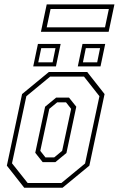

<svg xmlns="http://www.w3.org/2000/svg" viewBox="-20 -876 554 896"><path d="M93 0 12 -103 83 -437 208 -540H387L468 -437L397 -103L272 0ZM109 -22H266.5L377 -113L444 -427L372 -518.5H214L103 -427L36 -114ZM179 -119.5 144.5 -163 190.5 -378 242 -420.5H302L336 -378L290 -162L238.5 -119.5ZM192 -141.5H233L270 -172L312 -368L288 -398.5H247L210 -368L168 -172ZM343 -566 365 -671H471L449 -566ZM135 -566 157 -671H263L241 -566ZM158.5 -585H225.5L239 -651.5H172.5ZM367 -585H433.5L447 -651.5H380.5ZM171 -727.5 198 -855.5H514L487 -727.5ZM198 -748.5H470L488 -834H216Z"/></svg>

Font: Tourney Condensed ExtraLight
Style: Italic
Weight: 200
Width: 3
Italic angle: -12°
Designer: Tyler Finck
Foundry: Etcetera Type Co
Version: Version 1.010; ttfautohint (v1.8.3)